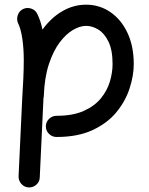

<svg xmlns="http://www.w3.org/2000/svg" viewBox="-20 -555 644 832"><path d="M178.7 -7.3Q178.7 -26.4 192.4 -39.8Q206.1 -53.2 225.1 -53.2Q295.4 -53.2 342.5 -74.2Q389.6 -95.2 417 -128.7Q444.3 -162.1 456.1 -201.4Q467.8 -240.7 467.8 -277.3Q467.8 -337.9 450.2 -374.3Q432.6 -410.6 406.2 -426.8Q379.9 -442.9 353 -442.9Q326.7 -442.9 296.4 -425.3Q266.1 -407.7 238.5 -371.1Q210.9 -334.5 191.9 -277.1Q172.9 -219.7 169.9 -140.1Q169.9 -135.3 168.5 -130.9Q168.5 -125.5 168 -121.1L152.3 213.4Q151.9 232.4 137.7 245.1Q123.5 257.8 104.5 257.3Q85.4 256.3 72.8 242.2Q60.1 228 60.5 209L76.2 -126.5Q79.1 -173.8 81.1 -215.6Q83 -257.3 83 -294.4Q83 -344.7 76.7 -387.5Q70.3 -430.2 58.6 -453.6Q50.8 -470.7 56.9 -489Q63 -507.3 79.6 -515.6Q96.7 -523.9 115.2 -517.8Q133.8 -511.7 141.6 -494.6Q156.2 -465.3 164.1 -426.8Q201.2 -478 249.8 -506.3Q298.3 -534.7 353 -534.7Q411.6 -534.7 458.5 -502.4Q505.4 -470.2 532.5 -412.4Q559.6 -354.5 559.6 -277.3Q559.6 -227.5 541.7 -172.4Q523.9 -117.2 484.9 -69.3Q445.8 -21.5 381.6 8.5Q317.4 38.6 225.1 38.6Q206.1 38.6 192.4 25.1Q178.7 11.7 178.7 -7.3Z"/></svg>

Font: Mikhak-FD Medium
Style: Regular
Weight: 500
Designer: Amin Abedi
Version: Version 3.2